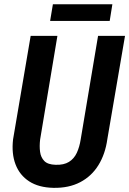

<svg xmlns="http://www.w3.org/2000/svg" viewBox="-20 -881 613 911"><path d="M445.3 -710.9H573.2L489.3 -220.7Q479.5 -149.9 447 -97.4Q414.6 -44.9 360.6 -16.6Q306.6 11.7 233.4 10.3Q163.6 8.8 118.4 -20.5Q73.2 -49.8 53.7 -101.1Q34.2 -152.3 42 -219.7L125.5 -710.9H252.4L170.4 -219.2Q166.5 -187 170.2 -160.4Q173.8 -133.8 190.4 -116.9Q207 -100.1 243.7 -99.1Q282.7 -97.7 307.1 -112.8Q331.5 -127.9 344.5 -156Q357.4 -184.1 362.8 -219.2ZM513.2 -860.8 500.5 -781.7H217.8L231 -860.8Z"/></svg>

Font: Roboto Condensed SemiBold
Style: Italic
Weight: 600
Italic angle: -12°
Designer: Christian Robertson
Foundry: Google
Version: Version 3.008; 2023